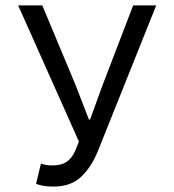

<svg xmlns="http://www.w3.org/2000/svg" viewBox="-20 -676 640 708"><path d="M178 12Q156 12 141.5 9.5Q127 7 113 2L131 -73Q139 -70 148.5 -68Q158 -66 173 -66Q205 -66 224.5 -78.5Q244 -91 257 -119L271 -154L47 -656H136L258 -364L308 -235H312L359 -364L471 -656H556L341 -119Q316 -58 278 -23Q240 12 178 12Z"/></svg>

Font: SauceCodePro NFM
Style: Regular
Weight: 400
Monospace: yes
Designer: Paul D. Hunt, Teo Tuominen
Foundry: Adobe
Version: Version 2.042;hotconv 1.1.0;makeotfexe 2.6.0;Nerd Fonts 3.3.